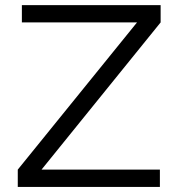

<svg xmlns="http://www.w3.org/2000/svg" viewBox="-20 -734 706 754"><path d="M49.8 0V-67.9L518.1 -646H65.9V-713.9H610.8V-646L143.1 -67.9H607.9V0Z"/></svg>

Font: Arcon-Regular
Style: Regular
Weight: 400
Designer: M. Zarth
Foundry: martin zarth - visuelle & digitale kommunikation
Version: Version 1.131;PS 001.131;hotconv 1.0.70;makeotf.lib2.5.58329